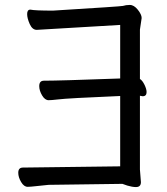

<svg xmlns="http://www.w3.org/2000/svg" viewBox="-20 -741 678 778"><path d="M531 17Q516 17 496 11L476 4L177 8Q155 10 129 13Q103 16 92 16Q77 16 65.5 -3.5Q54 -23 54 -41Q54 -62 73 -62L467 -67V-352Q253 -343 214 -338Q188 -335 177 -335Q162 -335 150.5 -354.5Q139 -374 139 -392Q139 -414 158 -414Q221 -414 467 -423V-640L129 -620Q111 -620 100.5 -643.5Q90 -667 90 -684Q90 -702 103 -702Q121 -698 195 -698Q471 -715 478 -717Q490 -721 506 -721Q523 -721 538.5 -701.5Q554 -682 554 -668L547 -621V-421Q557 -415 565.5 -397.5Q574 -380 574 -368Q574 -351 558 -351L547 -353V-54L551 -3Q551 17 531 17Z"/></svg>

Font: LXGW WenKai Lite
Style: Bold
Weight: 700
Designer: LXGW / Fontworks Inc.
Foundry: LXGW / Fontworks Inc.
Version: Version 1.330;April 28, 2024